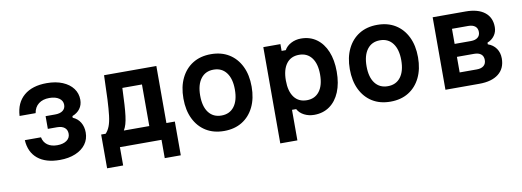

<svg xmlns="http://www.w3.org/2000/svg" viewBox="-63 -1010 4326 1591"><g transform="rotate(-10 2100.0 -214.0)"><path d="M367 18Q249 18 182 -37Q115 -92 109 -194H245Q253 -152 285 -129Q317 -106 367 -106Q417 -106 446.5 -127Q476 -148 476 -183Q476 -217 453.5 -235Q431 -253 390 -253H313V-360H394Q435 -360 458 -377.5Q481 -395 481 -426Q481 -461 450.5 -482Q420 -503 369 -503Q314 -503 279 -476Q244 -449 236 -399H101Q107 -509 177 -568.5Q247 -628 369 -628Q445 -628 501.5 -604.5Q558 -581 589 -539.5Q620 -498 620 -444Q620 -401 597 -369.5Q574 -338 532 -322V-308Q573 -291 595 -254.5Q617 -218 617 -169Q617 -113 586 -71Q555 -29 498.5 -5.5Q442 18 367 18Z M740 154V-130H778Q799 -152 812 -185.5Q825 -219 831.5 -272.5Q838 -326 842 -408Q846 -490 849 -610H1289V-130H1360V154H1225V0H875V154ZM931 -130H1145V-480H980Q977 -399 973.5 -342Q970 -285 965 -246Q960 -207 952 -179.5Q944 -152 931 -130Z M1750 18Q1662 18 1598 -21.5Q1534 -61 1498.5 -133.5Q1463 -206 1463 -305Q1463 -404 1498.5 -476.5Q1534 -549 1598 -588.5Q1662 -628 1750 -628Q1838 -628 1902 -588.5Q1966 -549 2001.5 -476.5Q2037 -404 2037 -305Q2037 -206 2001.5 -133.5Q1966 -61 1902 -21.5Q1838 18 1750 18ZM1750 -112Q1819 -112 1857.5 -162.5Q1896 -213 1896 -305Q1896 -396 1857.5 -447Q1819 -498 1750 -498Q1681 -498 1642.5 -447Q1604 -396 1604 -305Q1604 -213 1642.5 -162.5Q1681 -112 1750 -112Z M2189 200V-610H2333V-553H2368Q2386 -586 2424 -606Q2462 -626 2508 -626Q2583 -626 2638 -586.5Q2693 -547 2723 -475Q2753 -403 2753 -305Q2753 -206 2723 -134Q2693 -62 2638 -23Q2583 16 2508 16Q2462 16 2424 -3.5Q2386 -23 2368 -57H2333V200ZM2469 -114Q2537 -114 2575 -164Q2613 -214 2613 -305Q2613 -396 2575 -446Q2537 -496 2469 -496Q2400 -496 2362.5 -446Q2325 -396 2325 -305Q2325 -214 2362.5 -164Q2400 -114 2469 -114Z M3150 18Q3062 18 2998 -21.5Q2934 -61 2898.5 -133.5Q2863 -206 2863 -305Q2863 -404 2898.5 -476.5Q2934 -549 2998 -588.5Q3062 -628 3150 -628Q3238 -628 3302 -588.5Q3366 -549 3401.5 -476.5Q3437 -404 3437 -305Q3437 -206 3401.5 -133.5Q3366 -61 3302 -21.5Q3238 18 3150 18ZM3150 -112Q3219 -112 3257.5 -162.5Q3296 -213 3296 -305Q3296 -396 3257.5 -447Q3219 -498 3150 -498Q3081 -498 3042.5 -447Q3004 -396 3004 -305Q3004 -213 3042.5 -162.5Q3081 -112 3150 -112Z M3614 0V-610H3891Q3994 -610 4050.5 -566Q4107 -522 4107 -441Q4107 -401 4085 -370Q4063 -339 4025 -324V-310Q4069 -295 4094 -259.5Q4119 -224 4119 -175Q4119 -91 4061.5 -45.5Q4004 0 3899 0ZM3755 -361H3892Q3929 -361 3949.5 -377.5Q3970 -394 3970 -424Q3970 -455 3949.5 -471.5Q3929 -488 3892 -488H3755ZM3755 -121H3900Q3937 -121 3957.5 -138Q3978 -155 3978 -187Q3978 -219 3957.5 -235.5Q3937 -252 3900 -252H3755Z"/></g></svg>

Font: Martian Mono SemiBold
Style: Regular
Weight: 600
Monospace: yes
Designer: Roman Shamin
Foundry: Evil Martians
Version: Version 1.000; ttfautohint (v1.8.4.7-5d5b)